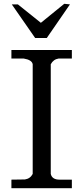

<svg xmlns="http://www.w3.org/2000/svg" viewBox="-20 -990 438 1010"><path d="M74 -967H42L165 -790H226L348 -967L318 -970L195 -870ZM247 -652Q261 -678 288 -682H358V-727H40V-682H105Q148 -675 152 -652V-75Q139 -50 111 -46L40 -45V0H358V-45H293Q254 -45 247 -75Z"/></svg>

Font: Sawarabi Mincho
Style: Regular
Weight: 400
Version: Version 1.082; ttfautohint (v1.8.4.7-5d5b)